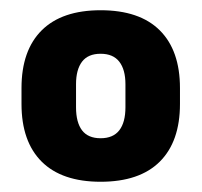

<svg xmlns="http://www.w3.org/2000/svg" viewBox="-20 -667 394 375"><path d="M176.5 -312Q101 -312 61.5 -351.2Q22 -390.5 22 -464V-495Q22 -568.5 61.5 -607.8Q101 -647 176.5 -647Q252.5 -647 292 -607.8Q331.5 -568.5 331.5 -495V-464Q331.5 -390.5 292 -351.2Q252.5 -312 176.5 -312ZM176.5 -397Q201 -397 213 -412.5Q225 -428 225 -457.5V-502.5Q225 -531 213 -546.5Q201 -562 176.5 -562Q152 -562 140.2 -546.5Q128.5 -531 128.5 -502.5V-457.5Q128.5 -428 140.2 -412.5Q152 -397 176.5 -397Z"/></svg>

Font: Anek Telugu Medium
Style: Bold
Weight: 700
Version: Version 1.003